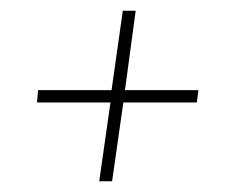

<svg xmlns="http://www.w3.org/2000/svg" viewBox="-20 -469 438 358"><path d="M165 -131 186 -278H49L51 -301H188L209 -449H233L213 -301H350L347 -278H210L189 -131Z"/></svg>

Font: Alumni Sans SC Thin
Style: Italic
Weight: 100
Italic angle: -8°
Designer: Robert E. Leuschke
Foundry: Robert E. Leuschke
Version: Version 1.016